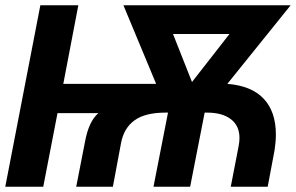

<svg xmlns="http://www.w3.org/2000/svg" viewBox="-20 -708 1123 728"><path d="M756 -281 701 0H562L617 -281H607Q531 -281 490.5 -252Q450 -223 439 -166L408 0H269L303 -174Q317 -248 353 -279H198L144 0H0L133 -688H277L220 -390H572L448 -688H1082L842 -390Q933 -383 979.5 -334Q1026 -285 1026 -198Q1026 -182 1024.5 -167Q1023 -152 1021 -138L995 0H855L885 -155Q888 -171 888 -185Q888 -231 855.5 -256Q823 -281 765 -281ZM708 -397 850 -579H636Z"/></svg>

Font: Libra Sans Modern
Style: Bold Italic
Weight: 700
Italic angle: -12°
Foundry: Stefan Peev, Context Ltd
Version: Version 1.000